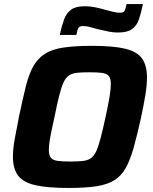

<svg xmlns="http://www.w3.org/2000/svg" viewBox="-20 -923 760 951"><path d="M319 8Q214 8 154 -6Q94 -20 69 -54Q44 -88 44 -148Q44 -185 53 -235Q62 -285 75 -350Q93 -435 108 -495.5Q123 -556 145 -595Q167 -634 202.5 -656.5Q238 -679 294.5 -687.5Q351 -696 435 -696Q540 -696 599 -682Q658 -668 683 -634Q708 -600 708 -539Q708 -501 700 -452Q692 -403 678 -338Q659 -252 642 -191.5Q625 -131 603.5 -92Q582 -53 547.5 -31Q513 -9 458 -0.5Q403 8 319 8ZM329 -123Q365 -123 389 -125.5Q413 -128 429 -138.5Q445 -149 456 -172.5Q467 -196 478 -237.5Q489 -279 503 -344Q516 -403 522.5 -443Q529 -483 529 -507Q529 -535 518.5 -547Q508 -559 484.5 -562Q461 -565 423 -565Q386 -565 362 -562.5Q338 -560 322 -549.5Q306 -539 295 -515.5Q284 -492 273.5 -450.5Q263 -409 250 -344Q241 -304 234.5 -272.5Q228 -241 225 -218.5Q222 -196 222 -180Q222 -153 232.5 -141Q243 -129 266.5 -126Q290 -123 329 -123ZM276 -750Q286 -796 297.5 -827Q309 -858 332 -875Q355 -892 399 -892Q428 -892 455.5 -886Q483 -880 507 -873Q526 -868 542 -864Q558 -860 573 -860Q592 -860 597 -869Q602 -878 607 -903H688Q679 -859 668 -827Q657 -795 633.5 -778.5Q610 -762 566 -762Q536 -762 509.5 -768.5Q483 -775 458 -780Q439 -786 422.5 -790Q406 -794 392 -794Q374 -794 368.5 -784.5Q363 -775 358 -750Z"/></svg>

Font: Saira Thin
Style: Bold Italic
Weight: 700
Italic angle: -12°
Version: Version 1.101